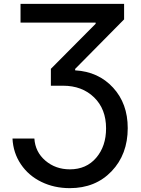

<svg xmlns="http://www.w3.org/2000/svg" viewBox="-20 -747 723 982"><path d="M43.9 -38.6H155.8Q160.2 30.3 212.2 74.7Q264.2 119.1 337.4 119.1Q421.4 119.1 471.9 60.1Q522.5 1 522.5 -90.3Q522.5 -189.5 461.2 -249Q399.9 -308.6 302.2 -308.6H240.2V-395L469.2 -625.5V-631.3H85V-727.1H614.7V-647.9L364.3 -394.5V-387.2Q483.4 -380.4 558.3 -298.8Q633.3 -217.3 633.3 -91.8Q633.3 42.5 550.8 128.9Q468.3 215.3 336.9 215.3Q257.3 215.3 191.7 183.3Q126 151.4 86.7 93Q47.4 34.7 43.9 -38.6Z"/></svg>

Font: Interop Med
Style: Regular
Weight: 500
Designer: Rasmus Andersson, Google, Jang Haemin
Foundry: jhaemin
Version: Version 1.007